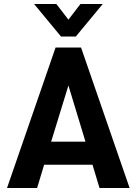

<svg xmlns="http://www.w3.org/2000/svg" viewBox="-20 -937 681 957"><path d="M15 0ZM441 -116H200L165 0H15L257 -700H384L626 0H476ZM406 -231 321 -511 235 -231ZM150 -917H261L321 -839L381 -917H492L358 -755H284Z"/></svg>

Font: Sarabun
Style: Bold
Weight: 700
Designer: Suppakit Chalermlarp | Katatrad Co.,Ltd.
Foundry: Cadson Demak Co.,Ltd.
Version: Version 1.000; ttfautohint (v1.6)